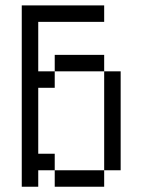

<svg xmlns="http://www.w3.org/2000/svg" viewBox="-20 -708 540 728"><path d="M375 -625V-687.5H62.5V0H125V-62.5H187.5V0H375V-62.5H187.5V-125H125Q125 -125 125 -375H187.5V-437.5H125V-625ZM375 -62.5H437.5Q437.5 -62.5 437.5 -437.5H375Q375 -437.5 375 -62.5ZM187.5 -437.5H375V-500H187.5Z"/></svg>

Font: Unifont
Style: Regular
Weight: 500
Version: Version 15.1.04